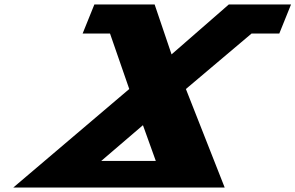

<svg xmlns="http://www.w3.org/2000/svg" viewBox="-20 -845 1331 865"><path d="M992.3 0 817.5 -444 1113.4 -694H1238.3L1291.2 -825H1011L752.9 -600L676.6 -825H405.2L352.3 -694H475.6L562.3 -444L39.7 0ZM681.9 -120H436.1L624 -281Z"/></svg>

Font: Hussar
Style: BdWideOblFour
Weight: 700
Foundry: Cannot Into Space Fonts
Version: Version 2.00